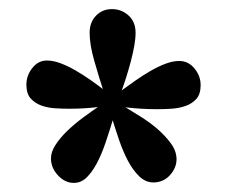

<svg xmlns="http://www.w3.org/2000/svg" viewBox="-20 -828 506 422"><path d="M241 -607 224 -618 200 -596Q182 -584 162.5 -569.5Q143 -555 127.5 -540Q112 -525 102 -509.5Q92 -494 92 -480Q92 -459 107.5 -442.5Q123 -426 142 -426Q158 -426 170 -437.5Q182 -449 192.5 -468.5Q203 -488 212 -514.5Q221 -541 230 -571ZM222 -612 209 -598 226 -569Q233 -546 241.5 -521Q250 -496 261 -475Q272 -454 286 -440.5Q300 -427 317 -427Q339 -427 353.5 -443Q368 -459 368 -478Q368 -496 355.5 -513Q343 -530 325.5 -545Q308 -560 288.5 -572Q269 -584 256 -592ZM219 -591 239 -592 246 -625Q252 -641 257.5 -658.5Q263 -676 267.5 -693Q272 -710 275 -726.5Q278 -743 278 -756Q278 -780 262.5 -794Q247 -808 226 -808Q205 -808 191 -793.5Q177 -779 177 -756Q177 -730 187 -695Q197 -660 208 -626ZM236 -598 240 -619 209 -630Q195 -641 178.5 -652.5Q162 -664 145.5 -673.5Q129 -683 113 -689Q97 -695 83 -695Q64 -695 51 -678.5Q38 -662 38 -642Q38 -622 47.5 -611.5Q57 -601 71 -596Q85 -591 101.5 -590Q118 -589 132 -589Q149 -589 165.5 -590Q182 -591 198 -593ZM216 -618 220 -597 257 -592Q274 -590 291 -589Q308 -588 325 -588Q340 -588 356.5 -589Q373 -590 387.5 -595Q402 -600 411.5 -610.5Q421 -621 421 -641Q421 -661 407.5 -677.5Q394 -694 374 -694Q360 -694 344 -688Q328 -682 311.5 -672.5Q295 -663 278.5 -651.5Q262 -640 247 -629Z"/></svg>

Font: GradeGX
Style: Regular
Weight: 100
Width: 1
Designer: Adam Twardoch
Foundry: Adam Twardoch
Version: Version 2.002; DEVELOPMENT